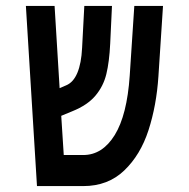

<svg xmlns="http://www.w3.org/2000/svg" viewBox="-20 -629 640 649"><path d="M67.5 -609H164.5L181.5 -331L203.5 -340.5Q228 -350.5 241.5 -382.8Q255 -415 257.5 -467L265 -609H358.5L352.5 -481.5Q349.5 -420 339.5 -378.8Q329.5 -337.5 302.5 -305.5Q275.5 -273.5 224.5 -253L187 -237.5L195.5 -105H261.5Q326 -105 367.8 -172.5Q409.5 -240 418.5 -373.5L434 -609H531L515.5 -371Q509 -272.5 482 -189Q455 -105.5 400 -52.8Q345 0 261.5 0H105Z"/></svg>

Font: JuliaMono Medium
Style: Italic
Weight: 500
Italic angle: -9°
Monospace: yes
Designer: cormullion
Foundry: corm
Version: Version 0.054; ttfautohint (v1.8.4)